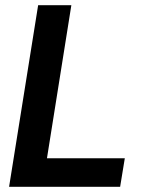

<svg xmlns="http://www.w3.org/2000/svg" viewBox="-20 -720 542 740"><path d="M15 0 127 -700H255L161 -110H461L443 0Z"/></svg>

Font: Georama SemiBold
Style: Italic
Weight: 600
Italic angle: -9°
Designer: Jean-Baptiste Levee
Foundry: Production Type
Version: Version 1.000